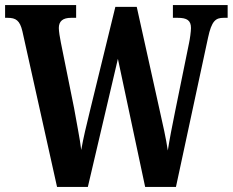

<svg xmlns="http://www.w3.org/2000/svg" viewBox="-20 -734 914 754"><path d="M68 -611 204 0H325L443 -503L550 0H671L797 -586C811 -652 827 -664 858 -664H874V-714H659V-664H678C714 -664 730 -654 730 -624C730 -611 726 -581 722 -563L668 -298C656 -239 646 -188 639 -143C632 -190 620 -244 605 -310L517 -707H433L334 -302C319 -241 307 -191 299 -145C294 -189 280 -256 271 -309L219 -567C215 -586 211 -612 211 -624C211 -651 227 -664 259 -664H279V-714H0V-664H10C42 -664 58 -654 68 -611Z"/></svg>

Font: Noto Serif Khmer ExtraCondensed
Style: Bold
Weight: 700
Width: 2
Designer: Danh Hong and the Monotype Design Team
Foundry: Monotype Imaging Inc.
Version: Version 2.004